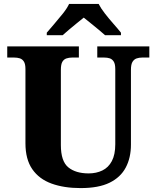

<svg xmlns="http://www.w3.org/2000/svg" viewBox="-20 -951 799 981"><path d="M392 10Q307 10 243.5 -13Q180 -36 145 -86.5Q110 -137 110 -219V-598Q110 -624 102 -636.5Q94 -649 81 -653Q68 -657 52 -657H17V-714H383V-657H349Q333 -657 319.5 -652.5Q306 -648 298.5 -635Q291 -622 291 -594V-210Q291 -127 329 -96Q367 -65 433 -65Q472 -65 503 -80Q534 -95 551.5 -128Q569 -161 569 -214V-598Q569 -624 561 -636.5Q553 -649 540.5 -653Q528 -657 512 -657H477V-714H743V-657H707Q691 -657 678 -652.5Q665 -648 657 -635Q649 -622 649 -594V-212Q649 -145 622.5 -95Q596 -45 540 -17.5Q484 10 392 10ZM219 -784Q235 -803 257.5 -829Q280 -855 301.5 -882Q323 -909 333 -931H484Q495 -909 516 -882Q537 -855 560 -829Q583 -803 598 -784V-771H517Q505 -782 485 -798.5Q465 -815 444 -832Q423 -849 408 -861Q393 -849 372 -832Q351 -815 331.5 -798.5Q312 -782 300 -771H219Z"/></svg>

Font: Noto Serif Bengali ExtraBold
Style: Regular
Weight: 800
Designer: Juan Bruce, Universal Thirst, Indian Type Foundry and the Monotype Design Team.
Foundry: Monotype Imaging Inc.
Version: Version 2.003